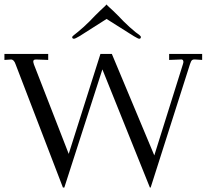

<svg xmlns="http://www.w3.org/2000/svg" viewBox="-26 -842 938 872"><path d="M892.1 -597.2V-569.8L861.8 -571.8Q853.5 -573.2 847.2 -569.8Q841.3 -565.4 836.9 -550.8L658.2 9.8H654.8L439 -526.9L266.1 9.8H259.8L44.9 -549.8Q37.6 -571.8 23.9 -571.8L-5.9 -569.8V-597.2H192.9V-569.8L138.2 -571.8Q131.8 -571.8 127.9 -569.8Q125 -566.9 125 -561L127.9 -549.8L286.1 -143.1L430.2 -597.2H481.9L674.8 -136.2L805.2 -551.8L807.1 -560.1Q807.1 -565.4 804.2 -569.8Q799.3 -573.2 793.9 -571.8L742.2 -569.8V-597.2ZM613.8 -673.8Q613.8 -666 606 -666Q601.6 -666 581.1 -678.2L458 -755.9L335.9 -678.2Q315.4 -666 310.1 -666Q301.8 -666 301.8 -673.8Q301.8 -676.3 310.1 -683.1Q311.5 -684.1 317.1 -688.5Q322.8 -692.9 326.2 -695.8Q353.5 -717.8 381.8 -746.1L404.8 -770L429.2 -793.9Q458 -820.3 458 -821.8Q457.5 -821.8 460.2 -818.8Q462.9 -815.9 469.7 -809.6Q476.6 -803.2 486.8 -793.9L511.2 -770L534.2 -746.1Q562.5 -717.8 589.8 -695.8Q593.3 -693.4 599.1 -689Q605 -684.6 606.9 -683.1Q613.8 -677.7 613.8 -673.8Z"/></svg>

Font: Unna Light
Style: Regular
Weight: 300
Designer: Jorge de Buen Unna
Foundry: Omnibus-Type
Version: Version 2.007;PS 002.007;hotconv 1.0.88;makeotf.lib2.5.64775